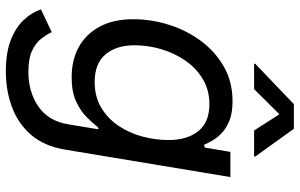

<svg xmlns="http://www.w3.org/2000/svg" viewBox="-202 -595 1012 648"><g transform="rotate(90 304.0 -271.0)"><path d="M220.7 215.3Q158.2 215.3 115.5 198.7Q72.8 182.1 47.4 155Q22 127.9 11.7 96.7L88.4 60.5Q96.2 76.7 109.9 95Q123.5 113.3 150.1 126.2Q176.8 139.2 222.7 139.2Q290 139.2 339.1 105.7Q388.2 72.3 399.4 5.4L416.5 -97.7L409.7 -95.7Q396 -78.1 375.2 -57.4Q354.5 -36.6 322 -21.7Q289.6 -6.8 240.7 -6.8Q182.1 -6.8 138.2 -31.2Q94.2 -55.7 69.6 -102.1Q44.9 -148.4 44.9 -214.4Q44.9 -276.9 64 -336.4Q83 -396 118.9 -444.1Q154.8 -492.2 205.8 -521Q256.8 -549.8 321.3 -549.8Q360.4 -549.8 386.2 -539.6Q412.1 -529.3 428.5 -513.9Q444.8 -498.5 454.1 -482.2Q463.4 -465.8 468.8 -453.6L478 -456.1L492.7 -542.5H577.6L484.9 15.6Q473.1 86.4 434.8 130.4Q396.5 174.3 340.8 194.8Q285.2 215.3 220.7 215.3ZM256.3 -84.5Q306.2 -84.5 343 -106.4Q379.9 -128.4 404.3 -164.6Q428.7 -200.7 440.7 -244.9Q452.6 -289.1 452.6 -334Q452.6 -397 422.6 -434.3Q392.6 -471.7 331.5 -471.7Q284.2 -471.7 247.3 -449.7Q210.4 -427.7 184.8 -390.9Q159.2 -354 146 -309.3Q132.8 -264.6 132.8 -218.8Q132.8 -157.2 163.8 -120.8Q194.8 -84.5 256.3 -84.5ZM280.8 -622.6H194.8L195.3 -626.5L331.5 -756.8H414.6L508.3 -626.5L507.3 -622.6H420.4L365.7 -708Z"/></g></svg>

Font: Inter 16pt
Style: Italic
Weight: 400
Italic angle: -9.3988°
Version: Version 4.001;git-66647c0bb